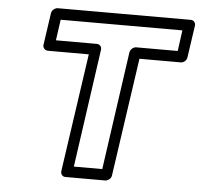

<svg xmlns="http://www.w3.org/2000/svg" viewBox="-53 -781 898 861"><g transform="rotate(5 396.0 -350.5)"><path d="M123 -557.1 144 -701.2Q145.5 -711.9 154.5 -719Q163.6 -726.1 172.9 -726.1H771Q781.7 -726.1 787.6 -718.3Q793.5 -710.4 792 -701.2L771 -557.1Q769.5 -546.4 761 -539.3Q752.4 -532.2 743.2 -532.2H557.1L480 0Q478.5 10.7 469.5 17.8Q460.4 24.9 451.2 24.9H272.9Q262.2 24.9 256.3 17.1Q250.5 9.3 252 0L329.1 -532.2H145Q134.3 -532.2 127.9 -540.3Q121.6 -548.3 123 -557.1ZM176.8 -582H360.8Q370.1 -582 376.7 -575Q383.3 -567.9 381.8 -557.1L306.2 -24.9H434.1L509.8 -557.1Q511.2 -566.4 519.8 -574.2Q528.3 -582 539.1 -582H725.1L737.8 -675.8H189.9Z"/></g></svg>

Font: Trueno Bold Outline
Style: Italic
Weight: 700
Width: 6
Designer: Julieta Ulanovsky
Foundry: Julieta Ulanovsky
Version: Version 3.001b | FøM Fix